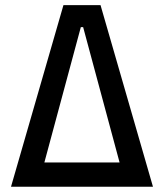

<svg xmlns="http://www.w3.org/2000/svg" viewBox="-20 -713 626 733"><path d="M22 0 222.2 -693.4H363.8L564 0ZM149.4 -92.8H436.5L297.4 -609.4H288.6Z"/></svg>

Font: CaskaydiaMono NF
Style: Regular
Weight: 400
Designer: Aaron Bell
Foundry: Saja Typeworks
Version: Version 2111.001; ttfautohint (v1.8.4);Nerd Fonts 3.1.1